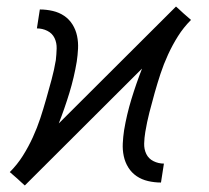

<svg xmlns="http://www.w3.org/2000/svg" viewBox="-20 -559 640 588"><path d="M56 9 46 0Q46 0 46 0Q46 0 46 0L33 -12L10 -32Q33 -55 50 -82Q67 -109 80.5 -138.5Q94 -168 103.5 -197Q113 -226 121.5 -256Q130 -286 138 -315.5Q146 -345 151 -375Q153 -393 153.5 -410.5Q154 -428 147 -442.5Q140 -457 125 -464.5Q110 -472 93 -472L102 -530Q122 -530 141.5 -525.5Q161 -521 176.5 -510.5Q192 -500 202 -484Q212 -468 216 -449Q220 -430 219 -410Q218 -390 215 -370Q207 -322 192.5 -274.5Q178 -227 160 -181L519 -539L529 -530Q529 -530 529 -530Q529 -530 529 -530L542 -518L565 -498Q542 -475 525 -448Q508 -421 494.5 -391.5Q481 -362 471.5 -333Q462 -304 453.5 -274Q445 -244 437.5 -214.5Q430 -185 425 -155Q422 -137 421.5 -119.5Q421 -102 428 -87.5Q435 -73 450 -65.5Q465 -58 482 -58L473 0Q453 0 433.5 -4.5Q414 -9 398.5 -19.5Q383 -30 373 -46Q363 -62 359 -81Q355 -100 356 -120Q357 -140 360 -160Q368 -208 382.5 -255.5Q397 -303 415 -349Z"/></svg>

Font: Iosevka Slab Light Extended
Style: Italic
Weight: 300
Width: 7
Italic angle: -9°
Monospace: yes
Designer: Belleve Invis
Foundry: Belleve Invis
Version: Version 11.1.0; ttfautohint (v1.8.3)